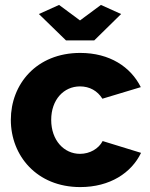

<svg xmlns="http://www.w3.org/2000/svg" viewBox="-20 -750 610 780"><path d="M138 -693 248 -586H363L472 -693L390 -730L305 -667L220 -730ZM24 -263C24 -118 129 10 306 10C427 10 514 -48 553 -129L397 -177C381 -146 345 -125 305 -125C240 -125 188 -180 188 -263C188 -345 239 -399 305 -399C344 -399 376 -381 396 -349L552 -396C511 -478 426 -535 306 -535C128 -535 24 -408 24 -263Z"/></svg>

Font: Raleway
Style: ExtraBold
Weight: 800
Designer: Matt McInerney, Pablo Impallari, Rodrigo Fuenzalida
Foundry: Matt McInerney, Pablo Impallari, Rodrigo Fuenzalida
Version: Version 3.000